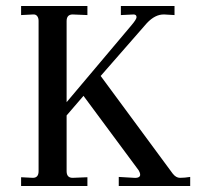

<svg xmlns="http://www.w3.org/2000/svg" viewBox="-20 -617 657 637"><path d="M577 -27Q593 -27 611 -30V0H374V-30L425 -27Q439 -26 443.5 -32Q448 -38 440 -52L257 -299L201 -234V-49Q201 -27 221 -27L270 -29V0H50V-29L89 -27Q108 -27 108 -49V-548Q108 -558 103 -564Q98 -570 89 -569L50 -567V-597H270V-567L221 -569Q201 -569 201 -547V-278L416 -533Q433 -553 433 -560Q433 -569 423 -569L381 -567V-597H559V-567L525 -569Q495 -570 467 -540L314 -365L553 -41Q564 -27 577 -27Z"/></svg>

Font: Unna
Style: Regular
Weight: 400
Designer: Jorge de Buen U.
Foundry: Omnibus-Type
Version: Version 2.006;PS 002.006;hotconv 1.0.70;makeotf.lib2.5.58329